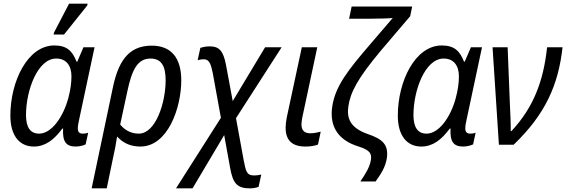

<svg xmlns="http://www.w3.org/2000/svg" viewBox="-20 -796 3114 1056"><path d="M275 -606H332L460 -766L462 -776H360L277 -617ZM166 10C229 10 277 -27 323 -89H327C323 -16 344 10 397 10C416 10 440 4 451 -2L465 -66C454 -62 444 -61 435 -61C415 -61 408 -72 408 -90C408 -103 411 -119 415 -137L500 -536H439L405 -457H401C379 -513 350 -546 279 -546C132 -546 37 -349 37 -160C37 -49 88 10 166 10ZM195 -61C148 -61 123 -94 123 -163C123 -299 187 -474 289 -474C344 -474 373 -436 373 -376C373 -343 368 -301 355 -254C328 -155 265 -61 195 -61Z M600 -311 484 240H567L601 76C611 31 618 -4 624 -45C655 -12 694 10 752 10C903 10 977 -203 977 -354C977 -476 923 -545 814 -545C679 -545 628 -446 600 -311ZM743 -61C697 -61 663 -84 641 -111L680 -292C705 -410 735 -474 808 -474C870 -474 891 -429 891 -354C891 -232 837 -61 743 -61Z M948 240H1039L1213 -53L1246 129C1261 211 1283 240 1354 240C1372 240 1387 237 1402 232L1417 164C1405 167 1391 169 1377 169C1335 169 1332 143 1320 84L1278 -146L1529 -536H1438L1260 -240L1223 -439C1208 -518 1184 -541 1134 -541C1110 -541 1097 -537 1082 -533L1067 -465C1077 -468 1089 -470 1101 -470C1131 -470 1140 -444 1150 -395L1195 -148Z M1660 10C1688 10 1711 6 1729 -1L1744 -72C1725 -67 1707 -63 1687 -63C1657 -63 1638 -76 1638 -112C1638 -122 1640 -133 1642 -147L1725 -536H1640L1557 -149C1553 -128 1551 -110 1551 -93C1551 -26 1585 10 1660 10Z M1962 202H2046C2075 160 2100 125 2108 72C2117 1 2086 -31 2002 -59C1903 -94 1887 -148 1896 -211C1907 -287 1945 -363 2076 -519L2236 -707L2247 -760H1914L1900 -693H2010C2067 -693 2126 -695 2140 -697L2020 -557C1894 -411 1823 -321 1807 -208C1792 -102 1838 -25 1953 10C2016 30 2025 50 2020 83C2015 118 1995 154 1962 202Z M2297 10C2360 10 2408 -27 2454 -89H2458C2454 -16 2475 10 2528 10C2547 10 2571 4 2582 -2L2596 -66C2585 -62 2575 -61 2566 -61C2546 -61 2539 -72 2539 -90C2539 -103 2542 -119 2546 -137L2631 -536H2570L2536 -457H2532C2510 -513 2481 -546 2410 -546C2263 -546 2168 -349 2168 -160C2168 -49 2219 10 2297 10ZM2326 -61C2279 -61 2254 -94 2254 -163C2254 -299 2318 -474 2420 -474C2475 -474 2504 -436 2504 -376C2504 -343 2499 -301 2486 -254C2459 -155 2396 -61 2326 -61Z M2724 0H2805C2980 -168 3051 -329 3074 -536H2989C2969 -349 2914 -205 2793 -75H2789C2790 -115 2786 -184 2784 -232L2772 -536H2689Z"/></svg>

Font: Noto Sans SemiCondensed
Style: Italic
Weight: 400
Width: 4
Italic angle: -12°
Designer: Monotype Design Team
Foundry: Monotype Imaging Inc.
Version: Version 2.013